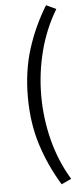

<svg xmlns="http://www.w3.org/2000/svg" viewBox="-65 -852 469 1084"><g transform="rotate(-5 169.0 -310.5)"><path d="M239.3 196.5Q170.4 84 131.2 -39.7Q92 -163.3 92 -310.7Q92 -458 131.2 -582Q170.4 -705.9 239.3 -818.4L295.4 -792Q231 -685.2 199.4 -561.6Q167.9 -438 167.9 -310.7Q167.9 -183 199.4 -59.6Q231 63.9 295.4 170.6Z"/></g></svg>

Font: Noto Sans SC Thin
Style: Regular
Weight: 100
Designer: Ryoko NISHIZUKA 西塚涼子 (kana, bopomofo & ideographs); Paul D. Hunt (Latin, Greek & Cyrillic); Sandoll Communications 산돌커뮤니
Foundry: Adobe
Version: Version 2.004-H2;hotconv 1.0.118;makeotfexe 2.5.65603